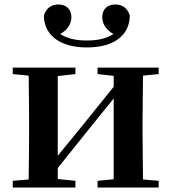

<svg xmlns="http://www.w3.org/2000/svg" viewBox="-20 -838 767 858"><path d="M368 -626C496 -626 559 -685 560 -768C550 -803 526 -818 495 -818C460 -818 437 -797 437 -761C437 -730 456 -703 487 -686C456 -666 418 -657 368 -657C318 -657 280 -666 249 -686C280 -703 299 -730 299 -761C299 -797 276 -818 241 -818C210 -818 187 -803 176 -768C177 -687 240 -626 368 -626ZM416 -507 488 -499V-450L346 -274L238 -142V-498L317 -507V-536H37V-507L108 -500C109 -442 110 -357 110 -301V-235C110 -179 109 -94 108 -36L37 -30V0H317V-30L238 -38V-87L375 -258L488 -398V-37L416 -30V0H689V-30L619 -36L617 -235V-301L619 -500L689 -507V-536H416Z"/></svg>

Font: Noto Serif CJK KR
Style: Bold
Weight: 700
Designer: Ryoko NISHIZUKA 西塚涼子 (kana & ideographs); Frank Grießhammer (Latin, Greek & Cyrillic); Wenlong ZHANG 张文龙 (bopomofo); San
Foundry: Adobe
Version: Version 2.001;hotconv 1.1.0;makeotfexe 2.6.0